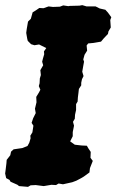

<svg xmlns="http://www.w3.org/2000/svg" viewBox="-55 -705 453 747"><path d="M54 22 19 19 13 14 -14 2 -18 -5 -31 -12 -35 -30 -33 -45 -30 -70 -29 -83 -15 -101 -12 -115 -2 -124 32 -129 52 -137 59 -150 64 -167 63 -177 71 -190 75 -216 68 -227 74 -245 84 -265 81 -282 87 -307 86 -328 97 -346 102 -356 96 -370 99 -381 100 -400 104 -413 102 -432 113 -451 109 -465 112 -477 117 -494 116 -505 125 -518 97 -532 79 -529 66 -533 53 -546 51 -554 47 -577 49 -592 54 -621 65 -632 72 -657 85 -665 98 -674 114 -673 134 -680 151 -678 178 -679 191 -684 211 -681 216 -682 254 -683 265 -685 282 -680H317L333 -672L355 -667L365 -656L378 -638L374 -627L376 -598L367 -583L365 -573L348 -555L338 -543L309 -538L288 -536L282 -528L284 -508L274 -492L269 -474L272 -465L269 -449L265 -426L270 -409L264 -397L261 -383V-373L252 -359L250 -342L248 -326L247 -310L241 -300V-277L237 -259L236 -243L229 -231L233 -216L228 -191V-175L218 -155L236 -142L262 -139L283 -138L288 -129L298 -114L297 -91L306 -79L295 -51L293 -34L271 -18L261 -12L242 -2L226 4L190 12L173 9L163 15L145 14L115 19L84 15L64 16Z"/></svg>

Font: Winky Rough
Style: Bold Italic
Weight: 700
Italic angle: -8.97852°
Designer: Simon Atzbach
Foundry: typofactur
Version: Version 1.206; ttfautohint (v1.8.4.7-5d5b)